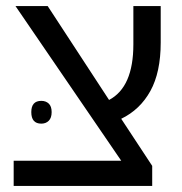

<svg xmlns="http://www.w3.org/2000/svg" viewBox="-20 -612 599 632"><path d="M25 0V-83H379L31 -592H137L339 -283Q419 -325 419 -466V-592H509V-472Q509 -374 475 -312.5Q441 -251 379 -221L481 -66V0ZM83 -243Q83 -280 116 -280Q131 -280 140.5 -271Q150 -262 150 -243Q150 -224 140.5 -214.5Q131 -205 116 -205Q83 -205 83 -243Z"/></svg>

Font: Noto Sans Living
Style: Regular
Weight: 400
Designer: Monotype Design Team
Foundry: Monotype Imaging Inc.
Version: Version 2.013; ttfautohint (v1.8.4.7-5d5b)